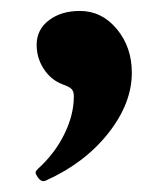

<svg xmlns="http://www.w3.org/2000/svg" viewBox="-20 -147 293 351"><path d="M64 183Q56 187 49 177Q45 171 45 168.5Q45 166 49 162Q80 134 97.5 98.5Q115 63 115 29Q115 21 111.5 16.5Q108 12 94 7Q73 -1 60 -21Q47 -41 47 -65Q47 -93 69.5 -110Q92 -127 126 -127Q166 -127 193.5 -94Q221 -61 221 -14Q221 42 178 96.5Q135 151 64 183Z"/></svg>

Font: Junicode VF
Style: Regular
Weight: 400
Designer: Peter S. Baker
Version: Version 2.213